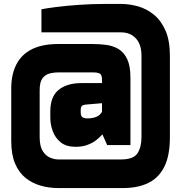

<svg xmlns="http://www.w3.org/2000/svg" viewBox="-20 -755 928 973"><path d="M275 198Q229 198 186.5 186Q144 174 110 147Q76 120 56.5 74Q37 28 37 -40V-308Q37 -346 45 -379.5Q53 -413 70 -441Q87 -469 115 -489.5Q143 -510 182.5 -521Q222 -532 275 -532H448Q484 -532 518.5 -527.5Q553 -523 580.5 -506.5Q608 -490 624.5 -455.5Q641 -421 641 -362V-20H523L499 -74Q498 -74 489.5 -64.5Q481 -55 464.5 -42.5Q448 -30 422.5 -20.5Q397 -11 363 -11Q316 -11 288 -33.5Q260 -56 247.5 -90Q235 -124 235 -158V-191Q235 -265 277 -299.5Q319 -334 394 -334H497V-350Q497 -375 486.5 -381.5Q476 -388 453 -388H275Q251 -388 229.5 -382Q208 -376 194.5 -357Q181 -338 181 -298V-60Q181 -15 196 9.5Q211 34 233 43.5Q255 53 275 53H594Q656 53 676.5 22Q697 -9 697 -60V-472Q697 -530 668.5 -560.5Q640 -591 594 -591H190V-708Q214 -713 265.5 -719.5Q317 -726 381 -730.5Q445 -735 508 -735H594Q637 -735 680.5 -722.5Q724 -710 760.5 -680Q797 -650 819 -599.5Q841 -549 841 -472V-60Q841 34 812.5 90.5Q784 147 731 172.5Q678 198 604 198ZM424 -155Q439 -155 453 -158Q467 -161 478.5 -168.5Q490 -176 497 -189V-232L426 -226Q412 -225 404 -223Q396 -221 392.5 -215Q389 -209 389 -197V-185Q389 -169 396.5 -162Q404 -155 424 -155Z"/></svg>

Font: Exo Thin Black
Style: Regular
Weight: 900
Version: Version 2.000